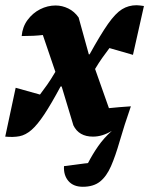

<svg xmlns="http://www.w3.org/2000/svg" viewBox="-32 -516 571 735"><path d="M-12 7 28 -180 121 -154Q136 -174 148.5 -191.5Q161 -209 180 -241L132 -382Q115 -380 95.5 -379Q76 -378 51 -378Q54 -413 73.5 -439.5Q93 -466 121.5 -480.5Q150 -495 181 -495Q206 -495 229.5 -483.5Q253 -472 269 -449L308 -308H311Q353 -384 381.5 -424.5Q410 -465 435 -480.5Q460 -496 491 -496Q497 -496 504 -495Q511 -494 519 -493L477 -306L387 -332Q372 -312 359.5 -294.5Q347 -277 332 -252L385 -102Q423 -106 469 -109Q443 -34 426.5 23.5Q410 81 393 120Q376 159 351 179Q326 199 285 199Q249 199 230 177Q211 155 213 120L305 108Q322 75 343.5 44Q365 13 396 -15Q360 7 324 7Q270 7 249 -36L204 -185H200Q164 -118 137.5 -78Q111 -38 88.5 -18.5Q66 1 42.5 5.5Q19 10 -12 7Z"/></svg>

Font: Piazzolla
Style: Bold Italic
Weight: 700
Italic angle: -11.3°
Designer: Juan Pablo del Peral
Foundry: Huerta Tipografica
Version: Version 1.330